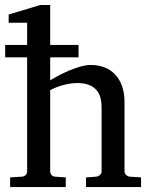

<svg xmlns="http://www.w3.org/2000/svg" viewBox="-20 -757 614 777"><path d="M328.1 0V-39.1L369.1 -42Q377.9 -43 384.5 -48.8Q391.1 -54.7 391.1 -64V-321.8Q391.1 -343.3 386.5 -361.3Q381.8 -379.4 370.4 -392.6Q358.9 -405.8 339.8 -413.3Q320.8 -420.9 292 -420.9Q278.8 -420.9 264.2 -418.7Q249.5 -416.5 235.1 -412.6Q220.7 -408.7 207.3 -403.3Q193.8 -397.9 183.1 -392.1V-64Q183.1 -54.7 188.5 -48.8Q193.8 -43 203.1 -42L246.1 -39.1V0H21V-39.1L68.8 -42Q78.1 -43 84 -48.8Q89.8 -54.7 89.8 -64V-524.9H1V-575.2H89.8V-665H15.1V-698.2L143.1 -736.8H183.1V-575.2H297.9V-524.9H183.1V-432.1Q196.8 -440.4 216.8 -451.2Q236.8 -461.9 259.5 -471.4Q282.2 -481 305.4 -487.5Q328.6 -494.1 348.1 -494.1Q377 -494.1 401.6 -484.9Q426.3 -475.6 444.6 -457Q462.9 -438.5 473.4 -409.9Q483.9 -381.3 483.9 -342.8V-64Q483.9 -54.7 490.5 -48.8Q497.1 -43 505.9 -42L550.8 -39.1V0Z"/></svg>

Font: Charis SIL Cyr
Style: Regular
Weight: 400
Foundry: SIL International
Version: Version 5.000